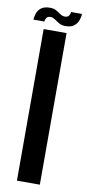

<svg xmlns="http://www.w3.org/2000/svg" viewBox="-110 -807 383 842"><g transform="rotate(10 82.0 -386.0)"><path d="M30.5 0V-675H132.5V0ZM122 -704.5Q105 -704.5 93 -711.5Q81 -718.5 71.2 -725.5Q61.5 -732.5 51.5 -732.5Q38 -732.5 33 -724.2Q28 -716 27.5 -708H-21Q-20.5 -721 -15.5 -736Q-10.5 -751 3.2 -761.5Q17 -772 42.5 -772Q59 -772 70.5 -765.2Q82 -758.5 91.8 -751.8Q101.5 -745 113 -745Q125 -745 130.5 -753.2Q136 -761.5 136 -769.5H184.5Q184.5 -757 179.2 -741.8Q174 -726.5 160.8 -715.5Q147.5 -704.5 122 -704.5Z"/></g></svg>

Font: Anybody Condensed Medium
Style: Regular
Weight: 500
Width: 3
Designer: Tyler Finck
Foundry: Etcetera Type Company
Version: Version 1.010; ttfautohint (v1.8.3) -l 8 -r 50 -G 200 -x 14 